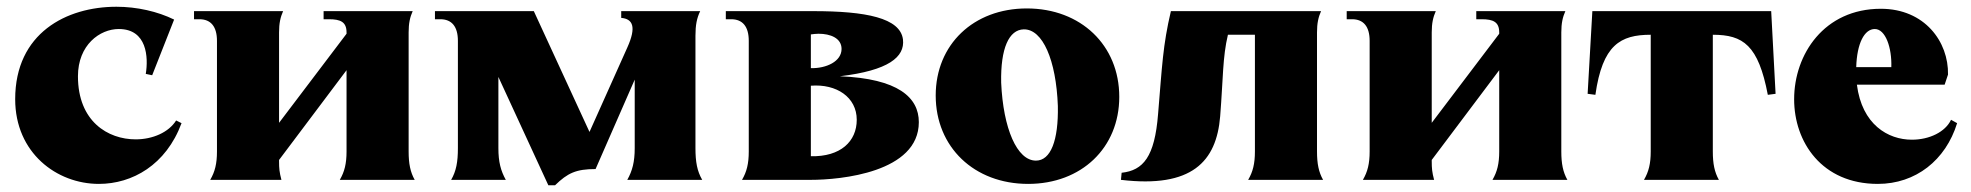

<svg xmlns="http://www.w3.org/2000/svg" viewBox="-20 -533 5840 569"><path d="M273 12C372 12 472 -44 518 -168L502 -176C480 -141 433 -120 382 -120C300 -120 211 -173 211 -307C211 -400 276 -447 332 -447C416 -447 420 -363 412 -314L431 -310L496 -475C447 -499 386 -513 325 -513C177 -513 25 -435 25 -239C25 -80 148 12 273 12Z M603 0H814C808 -23 807 -34 807 -55V-59L1007 -325V-84C1007 -48 1001 -24 987 0H1209C1196 -23 1191 -48 1191 -84V-437C1191 -464 1195 -482 1203 -500H939V-476H955C989 -476 1007 -468 1007 -437V-433L807 -169V-437C807 -464 811 -482 819 -500H555V-476H571C605 -476 623 -454 623 -412V-84C623 -48 617 -24 603 0Z M1625 16C1662 -20 1687 -32 1745 -32L1861 -297V-94C1861 -53 1854 -27 1839 0H2061C2046 -26 2041 -53 2041 -94V-427C2041 -459 2045 -479 2055 -500H1821V-480C1855 -477 1867 -454 1839 -392L1727 -142L1562 -500H1269V-476H1285C1319 -476 1337 -454 1337 -412V-94C1337 -53 1332 -26 1317 0H1479C1464 -27 1457 -53 1457 -94V-305L1605 16Z M2179 0H2383C2471 0 2703 -22 2703 -171C2703 -244 2642 -300 2469 -307C2613 -324 2662 -364 2656 -416C2648 -480 2546 -500 2390 -500H2131V-476H2147C2181 -476 2199 -454 2199 -412V-84C2199 -48 2193 -24 2179 0ZM2383 -70V-279C2459 -285 2519 -245 2519 -178C2519 -114 2471 -68 2383 -70ZM2383 -331V-431C2391 -432 2398 -433 2406 -433C2441 -433 2474 -420 2474 -388C2474 -351 2429 -330 2383 -331Z M3027 12C3185 12 3297 -95 3297 -246C3297 -399 3183 -508 3023 -508C2865 -508 2753 -401 2753 -250C2753 -97 2867 12 3027 12ZM3050 -57C2994 -57 2953 -152 2947 -288C2945 -390 2970 -445 3014 -446C3070 -447 3110 -355 3115 -219C3117 -117 3094 -57 3050 -57Z M3679 0H3901C3888 -23 3883 -48 3883 -84V-437C3883 -464 3887 -482 3895 -500H3450C3426 -398 3424 -338 3412 -195C3402 -68 3368 -28 3304 -21L3302 0C3512 25 3585 -54 3596 -188C3605 -301 3603 -363 3619 -430H3699V-84C3699 -48 3693 -24 3679 0Z M4019 0H4230C4224 -23 4223 -34 4223 -55V-59L4423 -325V-84C4423 -48 4417 -24 4403 0H4625C4612 -23 4607 -48 4607 -84V-437C4607 -464 4611 -482 4619 -500H4355V-476H4371C4405 -476 4423 -468 4423 -437V-433L4223 -169V-437C4223 -464 4227 -482 4235 -500H3971V-476H3987C4021 -476 4039 -454 4039 -412V-84C4039 -48 4033 -24 4019 0Z M4852 0H5074C5061 -23 5056 -48 5056 -84V-430C5146 -430 5191 -399 5219 -252L5242 -255L5229 -500H4699L4685 -255L4708 -252C4729 -400 4782 -430 4872 -430V-84C4872 -48 4866 -24 4852 0Z M5545 12C5657 12 5746 -58 5780 -168L5762 -178C5745 -142 5698 -119 5646 -119C5575 -119 5498 -164 5483 -282H5743L5753 -312C5755 -409 5684 -507 5554 -507C5386 -507 5297 -372 5297 -239C5297 -112 5379 12 5545 12ZM5481 -334C5483 -404 5505 -447 5536 -447C5568 -447 5587 -391 5585 -334Z"/></svg>

Font: Sinistre Bold
Style: Regular
Weight: 900
Designer: Jules Durand
Foundry: Collletttivo
Version: Version 69.420;Glyphs 3.2 (3217)